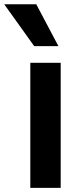

<svg xmlns="http://www.w3.org/2000/svg" viewBox="-63 -863 388 913"><path d="M-43 -842.8H109.4L214.8 -643.6H99.6ZM81.1 30.3V-564.5H225.6V30.3Z"/></svg>

Font: GenEi M Gothic v2 Bold
Style: Regular
Weight: 700
Version: Version 2.0